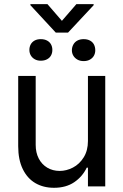

<svg xmlns="http://www.w3.org/2000/svg" viewBox="-20 -895 593 922"><path d="M402.3 -530.3H485.4V0H402.3V-89.8H396.5Q376 -46.9 336.4 -20Q296.9 6.8 239.3 6.8Q188.5 6.8 149.9 -15.6Q111.3 -38.1 89.4 -83Q67.4 -127.9 67.4 -193.4V-530.3H151.4V-199.2Q151.4 -162.1 166 -133.8Q180.7 -105.5 207 -89.8Q233.4 -74.2 266.6 -74.2Q298.8 -74.2 330.1 -90.3Q361.3 -106.4 381.8 -139.2Q402.3 -171.9 402.3 -217.8ZM175.8 -707Q193.4 -707 206.1 -700.2Q218.8 -693.4 225.1 -681.6Q231.4 -669.9 231.4 -655.3Q231.4 -640.6 225.1 -628.9Q218.8 -617.2 206.1 -610.4Q193.4 -603.5 175.8 -603.5Q159.2 -603.5 147 -610.4Q134.8 -617.2 127.9 -628.9Q121.1 -640.6 121.1 -655.3Q121.1 -669.9 127.4 -681.6Q133.8 -693.4 146 -700.2Q158.2 -707 175.8 -707ZM381.8 -707Q399.4 -707 412.1 -700.2Q424.8 -693.4 431.2 -681.2Q437.5 -668.9 437.5 -653.3Q437.5 -639.6 431.2 -627.9Q424.8 -616.2 412.1 -608.9Q399.4 -601.6 381.8 -601.6Q364.3 -601.6 351.6 -608.9Q338.9 -616.2 332 -627.9Q325.2 -639.6 325.2 -653.3Q325.2 -668 332 -680.7Q338.9 -693.4 351.6 -700.2Q364.3 -707 381.8 -707ZM277.3 -794.9 346.7 -875H429.7V-870.1L306.6 -738.3H248L126 -870.1V-875H208Z"/></svg>

Font: Pretendard JP Variable
Style: Regular
Weight: 400
Designer: Base glyphs from Inter by Rasmus Andersson; Hangul glyphs from Noto Sans CJK(Source Han Sans) by Jang Soo-young and Kang
Foundry: Kil Hyung-jin
Version: Version 1.307;Glyphs 3.2 (3192)